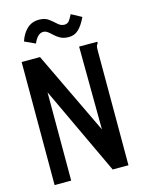

<svg xmlns="http://www.w3.org/2000/svg" viewBox="-120 -870 691 939"><g transform="rotate(-15 225.0 -400.5)"><path d="M37 -623H130L331 -203L328 -623H420V-615Q414 -609 412.5 -601.5Q411 -594 411 -578V0H331L121 -447V0H37ZM329 -787 381 -759Q362 -719 341.5 -700Q321 -681 293 -681Q268 -681 251.5 -689.5Q235 -698 223 -709.5Q211 -721 200 -729.5Q189 -738 176 -738Q148 -738 128 -692L74 -717Q87 -756 111.5 -778.5Q136 -801 172 -801Q202 -801 220.5 -787Q239 -773 254 -759Q269 -745 287 -745Q302 -745 310.5 -755.5Q319 -766 329 -787Z"/></g></svg>

Font: Inconsolata SemiCondensed SemiBold
Style: Regular
Weight: 600
Width: 4
Monospace: yes
Designer: Raph Levien, Cyreal, Brenton Simpson
Foundry: Raph Levien, Cyreal, Google
Version: Version 3.001; ttfautohint (v1.8.2.53-6de2)